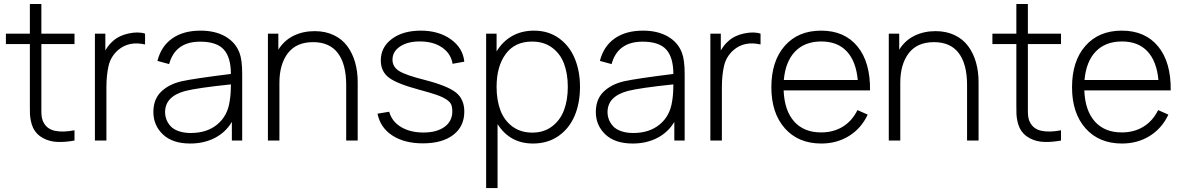

<svg xmlns="http://www.w3.org/2000/svg" viewBox="-20 -710 5975 970"><path d="M356.4 0Q311.5 8.3 271.5 7.1Q231.4 5.9 197.5 -12.2Q163.6 -30.3 147.5 -63.5Q139.6 -80.1 135.7 -100.1Q131.8 -120.1 131.3 -134.3Q130.9 -148.4 130.9 -177.2Q130.9 -184.1 130.9 -187.5V-487.3H9.8V-540H130.9V-689.9H189V-540H356.4V-487.3H189V-188.5Q189 -183.6 189 -170.4Q189 -157.2 189 -153.1Q189 -148.9 189.2 -139.2Q189.5 -129.4 190.2 -125Q190.9 -120.6 192.1 -113.5Q193.4 -106.4 195.3 -101.6Q197.3 -96.7 200.2 -91.3Q217.3 -58.1 257.1 -49.3Q296.9 -40.5 356.4 -51.8Z M459.5 0V-540H512.2V-455.1Q528.8 -483.9 550.3 -502.4Q581.5 -530.8 630.1 -541Q678.7 -551.3 712.9 -540V-485.4Q631.3 -503.9 577.1 -457.5Q540 -425.3 528.8 -378.4Q517.6 -331.5 517.6 -267.6V0Z M940.9 15.1Q852.1 15.1 803.5 -30.5Q754.9 -76.2 754.9 -144Q754.9 -208.5 793.7 -246.3Q832.5 -284.2 897 -299.3Q961.4 -313.5 1146.5 -336.4Q1146.5 -420.4 1110.4 -460Q1074.2 -499.5 991.2 -499.5Q865.2 -499.5 834.5 -386.2L775.4 -402.3Q793.9 -476.1 849.9 -515.6Q905.8 -555.2 993.2 -555.2Q1066.9 -555.2 1118.2 -525.9Q1169.4 -496.6 1189.5 -444.3Q1203.6 -408.2 1203.6 -336.4V0H1151.4V-94.2Q1120.1 -41.5 1065.4 -13.2Q1010.7 15.1 940.9 15.1ZM814 -143.6Q814 -124 820.8 -106.2Q827.6 -88.4 842 -72.5Q856.4 -56.6 882.8 -47.4Q909.2 -38.1 943.8 -38.1Q1025.4 -38.1 1077.4 -81.1Q1129.4 -124 1140.1 -197.3Q1146.5 -232.4 1146.5 -283.7Q978 -266.1 916.5 -250.5Q814 -223.1 814 -143.6Z M1729 -280.8Q1729 -385.3 1687.3 -441.2Q1645.5 -497.1 1562 -497.1Q1477.1 -497.1 1434.3 -441.2Q1391.6 -385.3 1391.6 -291.5V0H1333.5V-540H1386.2V-459Q1415.5 -505.9 1463.1 -529.3Q1510.7 -552.7 1569.8 -552.7Q1624 -552.7 1666.3 -532.5Q1708.5 -512.2 1734.6 -476.8Q1760.7 -441.4 1773.9 -395.5Q1787.1 -349.6 1787.1 -295.4V0H1729Z M2116.7 14.2Q2022.9 14.2 1962.2 -25.4Q1901.4 -64.9 1887.2 -135.7L1946.3 -145.5Q1959 -97.2 2005.4 -68.8Q2051.8 -40.5 2119.1 -40.5Q2186.5 -40.5 2225.8 -69.1Q2265.1 -97.7 2265.1 -147Q2265.1 -168.5 2259.5 -181.9Q2253.9 -195.3 2234.4 -208Q2214.8 -220.7 2184.3 -231.2Q2153.8 -241.7 2097.7 -256.8Q1984.9 -287.1 1944.3 -318.1Q1903.8 -349.1 1903.8 -404.8Q1903.8 -471.7 1959.7 -513.4Q2015.6 -555.2 2106 -555.2Q2196.3 -555.2 2257.6 -511.5Q2318.8 -467.8 2325.7 -398.4L2266.6 -387.7Q2257.8 -439.5 2214.1 -469.7Q2170.4 -500 2104 -500.5Q2041.5 -501.5 2002.2 -475.8Q1962.9 -450.2 1962.9 -408.2Q1962.9 -372.6 1995.8 -351.6Q2028.8 -330.6 2124 -306.6Q2240.2 -276.9 2283 -242.9Q2325.7 -209 2325.7 -146.5Q2325.7 -71.3 2270 -28.6Q2214.4 14.2 2116.7 14.2Z M2672.9 15.1Q2556.2 15.1 2493.7 -83V240.2H2436V-540H2488.8V-450.2Q2518.6 -500 2566.7 -527.6Q2614.7 -555.2 2678.2 -555.2Q2750 -555.2 2803.2 -517.3Q2856.4 -479.5 2883.3 -415.5Q2910.2 -351.6 2910.2 -271Q2910.2 -189 2883.1 -125Q2856 -61 2801.5 -22.9Q2747.1 15.1 2672.9 15.1ZM2488.8 -271Q2488.8 -203.6 2508.3 -152.3Q2527.8 -101.1 2569.1 -70.6Q2610.4 -40 2669.4 -40Q2727.1 -40 2768.3 -70.8Q2809.6 -101.6 2829.1 -152.8Q2848.6 -204.1 2848.6 -271Q2848.6 -337.4 2829.6 -388.2Q2810.5 -439 2769 -469.5Q2727.5 -500 2668 -500Q2581.1 -500 2534.9 -437.3Q2488.8 -374.5 2488.8 -271Z M3176.3 15.1Q3087.4 15.1 3038.8 -30.5Q2990.2 -76.2 2990.2 -144Q2990.2 -208.5 3029.1 -246.3Q3067.9 -284.2 3132.3 -299.3Q3196.8 -313.5 3381.8 -336.4Q3381.8 -420.4 3345.7 -460Q3309.6 -499.5 3226.6 -499.5Q3100.6 -499.5 3069.8 -386.2L3010.7 -402.3Q3029.3 -476.1 3085.2 -515.6Q3141.1 -555.2 3228.5 -555.2Q3302.2 -555.2 3353.5 -525.9Q3404.8 -496.6 3424.8 -444.3Q3439 -408.2 3439 -336.4V0H3386.7V-94.2Q3355.5 -41.5 3300.8 -13.2Q3246.1 15.1 3176.3 15.1ZM3049.3 -143.6Q3049.3 -124 3056.2 -106.2Q3063 -88.4 3077.4 -72.5Q3091.8 -56.6 3118.2 -47.4Q3144.5 -38.1 3179.2 -38.1Q3260.7 -38.1 3312.7 -81.1Q3364.7 -124 3375.5 -197.3Q3381.8 -232.4 3381.8 -283.7Q3213.4 -266.1 3151.9 -250.5Q3049.3 -223.1 3049.3 -143.6Z M3568.8 0V-540H3621.6V-455.1Q3638.2 -483.9 3659.7 -502.4Q3690.9 -530.8 3739.5 -541Q3788.1 -551.3 3822.3 -540V-485.4Q3740.7 -503.9 3686.5 -457.5Q3649.4 -425.3 3638.2 -378.4Q3627 -331.5 3627 -267.6V0Z M4129.4 15.1Q4013.2 15.1 3945.1 -61.8Q3877 -138.7 3877 -269Q3877 -401.4 3944.6 -478.3Q4012.2 -555.2 4128.4 -555.2Q4246.6 -555.2 4312 -475.3Q4377.4 -395.5 4375.5 -253.4H3939Q3942.9 -151.9 3991.9 -96.4Q4041 -41 4128.4 -41Q4190.4 -41 4237.5 -69.8Q4284.7 -98.6 4312 -153.8L4363.8 -130.9Q4331.1 -61.5 4269.5 -23.2Q4208 15.1 4129.4 15.1ZM3939.9 -305.7H4313.5Q4304.7 -400.9 4257.8 -450.7Q4210.9 -500.5 4129.4 -500.5Q4045.9 -500.5 3997.1 -450Q3948.2 -399.4 3939.9 -305.7Z M4865.7 -280.8Q4865.7 -385.3 4824 -441.2Q4782.2 -497.1 4698.7 -497.1Q4613.8 -497.1 4571 -441.2Q4528.3 -385.3 4528.3 -291.5V0H4470.2V-540H4522.9V-459Q4552.2 -505.9 4599.9 -529.3Q4647.5 -552.7 4706.5 -552.7Q4760.7 -552.7 4803 -532.5Q4845.2 -512.2 4871.3 -476.8Q4897.5 -441.4 4910.6 -395.5Q4923.8 -349.6 4923.8 -295.4V0H4865.7Z M5340.3 0Q5295.4 8.3 5255.4 7.1Q5215.3 5.9 5181.4 -12.2Q5147.5 -30.3 5131.3 -63.5Q5123.5 -80.1 5119.6 -100.1Q5115.7 -120.1 5115.2 -134.3Q5114.7 -148.4 5114.7 -177.2Q5114.7 -184.1 5114.7 -187.5V-487.3H4993.7V-540H5114.7V-689.9H5172.9V-540H5340.3V-487.3H5172.9V-188.5Q5172.9 -183.6 5172.9 -170.4Q5172.9 -157.2 5172.9 -153.1Q5172.9 -148.9 5173.1 -139.2Q5173.3 -129.4 5174.1 -125Q5174.8 -120.6 5176 -113.5Q5177.2 -106.4 5179.2 -101.6Q5181.2 -96.7 5184.1 -91.3Q5201.2 -58.1 5241 -49.3Q5280.8 -40.5 5340.3 -51.8Z M5648.4 15.1Q5532.2 15.1 5464.1 -61.8Q5396 -138.7 5396 -269Q5396 -401.4 5463.6 -478.3Q5531.2 -555.2 5647.5 -555.2Q5765.6 -555.2 5831.1 -475.3Q5896.5 -395.5 5894.5 -253.4H5458Q5461.9 -151.9 5511 -96.4Q5560.1 -41 5647.5 -41Q5709.5 -41 5756.6 -69.8Q5803.7 -98.6 5831.1 -153.8L5882.8 -130.9Q5850.1 -61.5 5788.6 -23.2Q5727.1 15.1 5648.4 15.1ZM5459 -305.7H5832.5Q5823.7 -400.9 5776.9 -450.7Q5730 -500.5 5648.4 -500.5Q5564.9 -500.5 5516.1 -450Q5467.3 -399.4 5459 -305.7Z"/></svg>

Font: Manrope Light
Style: Regular
Weight: 300
Designer: Mikhail Sharanda
Foundry: Mikhail Sharanda
Version: Version 4.505;FEAKit 1.0